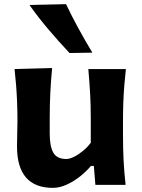

<svg xmlns="http://www.w3.org/2000/svg" viewBox="-20 -880 675 914"><path d="M231.7 14.3Q263.6 14.3 296.9 -0.8Q330.3 -15.8 360.4 -39.6Q390.6 -63.3 412.7 -90.1H426.7L434.1 0H577.9Q571.3 -59.3 568.4 -115.1Q565.5 -170.9 565.5 -239.5V-301.1Q565.5 -352.2 567.1 -393.8Q568.7 -435.4 571.8 -473.6Q574.9 -511.8 579.3 -551.3H400.5Q405.7 -492 408.9 -437.2Q412.1 -382.4 412.1 -320.1V-200.5Q396.8 -179.7 375.4 -162Q354 -144.3 332.7 -133.7Q311.3 -123.1 295.8 -123.1Q251.1 -123.1 233.9 -153.1Q216.7 -183.2 216.7 -243.5V-320.1Q216.7 -382.4 219.6 -439.6Q222.5 -496.8 228.1 -556.1L49.3 -551.3Q53.7 -511.8 56.7 -473.6Q59.7 -435.4 61.4 -393.8Q63.1 -352.2 63.1 -301.1Q63.1 -272.6 62 -245.2Q61 -217.9 61 -181.8Q61 -84.3 103.9 -35Q146.9 14.3 231.7 14.3ZM311 -627.6 419.7 -629.4Q384.7 -687.4 353.4 -744.8Q322 -802.1 294.4 -860.2L120.4 -856.3Q161.7 -797.5 210.3 -740.3Q258.8 -683.1 311 -627.6Z"/></svg>

Font: Pinar-VF-FD
Style: Regular
Weight: 300
Designer: Amin Abedi
Version: Version 3.0